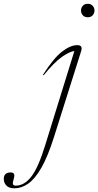

<svg xmlns="http://www.w3.org/2000/svg" viewBox="-198 -760 518 1012"><path d="M229 -704.5Q229 -718.5 238.2 -729.2Q247.5 -740 264.5 -740Q281.5 -740 290.8 -729.2Q300 -718.5 300 -704.5Q300 -690.5 290.8 -679.8Q281.5 -669 264.5 -669Q247.5 -669 238.2 -679.8Q229 -690.5 229 -704.5ZM87 -39Q54 65.5 19.8 124.8Q-14.5 184 -49.8 208.2Q-85 232.5 -122 232.5Q-150.5 232.5 -164.2 218.2Q-178 204 -178 183.5Q-178 149 -142.5 149Q-128.5 149 -124.2 156.8Q-120 164.5 -126 184Q-132 203.5 -129.5 211Q-127 218.5 -115 218.5Q-70 218.5 -33 171Q4 123.5 40.5 4.5L194 -491Q169 -488.5 128.2 -460Q87.5 -431.5 32 -363L28.5 -366Q84.5 -453.5 128.8 -487.8Q173 -522 209.5 -522Q239.5 -522 230 -491.5Z"/></svg>

Font: Newsreader 72pt ExtraLight
Style: Italic
Weight: 275
Italic angle: -17°
Designer: Hugues Gentile
Foundry: Production Type
Version: Version 1.003; ttfautohint (v1.8.3)